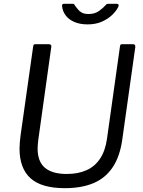

<svg xmlns="http://www.w3.org/2000/svg" viewBox="-20 -973 749 1003"><path d="M618.9 -245Q606.5 -155.3 568.3 -98.7Q530.1 -42 467.7 -16Q405.3 10 319.2 10Q196.6 10 139.3 -41.9Q82 -93.8 82 -197Q82 -212.7 83.6 -230.2Q85.2 -247.7 87.5 -266.1L153.2 -730.1Q154.5 -737.4 156.5 -739.7Q158.6 -742 163.7 -742H236.3Q243.1 -742 246.4 -737.8Q249.7 -733.7 247.7 -726.6L179.8 -241Q178.8 -229 177.6 -218.5Q176.5 -208 176.5 -197.2Q176.5 -128.8 214.8 -96.5Q253.2 -64.2 328.7 -64.2Q388.6 -64.2 432.3 -84Q476.1 -103.8 503.2 -144.8Q530.2 -185.7 539 -248.7L606.9 -731.5Q608.2 -738.2 610.1 -740.1Q612 -742 617.4 -742H676.1Q682.2 -742 684.8 -737.8Q687.4 -733.7 686.8 -727.3L618.9 -245ZM589.4 -953.3Q596.8 -953.3 599 -948.7Q601.3 -944.1 597.8 -936.8Q586.9 -914.6 564.4 -893.6Q541.9 -872.5 510.3 -859Q478.6 -845.6 438.1 -845.6Q397.4 -845.6 368.2 -858.3Q339 -870.9 322.8 -892.9Q306.5 -914.8 304.1 -942Q303.8 -946.2 305.8 -949.8Q307.8 -953.3 314.3 -953.3H359.9Q366 -953.3 368.1 -949.5Q370.1 -945.8 374.2 -940.1Q380.3 -933.5 387.7 -923.5Q395.2 -913.6 408.1 -906.7Q421 -899.8 442.5 -899.8Q475 -899.8 496.6 -915.1Q518.2 -930.5 532.3 -946.8Q535.8 -951.2 539.2 -952.2Q542.6 -953.3 546.4 -953.3Z"/></svg>

Font: Libre Franklin Thin
Style: Italic
Weight: 100
Italic angle: -8°
Designer: Pablo Impallari, Rodrigo Fuenzalida, Nhung Nguyen
Foundry: Impallari Type
Version: Version 3.000